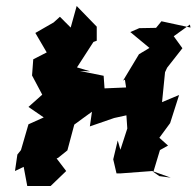

<svg xmlns="http://www.w3.org/2000/svg" viewBox="-20 -588 656 641"><path d="M512 0 492 -14 514 -87 541 -102 512 -128 548 -177 578 -271 521 -247 531 -347 538 -362 589 -427 560 -467 614 -506 616 -496 519 -517 501 -495 445 -494 415 -481 479 -428 444 -407 391 -319 397 -322 401 -296 329 -293 326 -335 247 -351 281 -350 237 -363 292 -448 303 -452V-499L236 -568L216 -496L180 -532L159 -513L98 -478L136 -413L91 -390L87 -336L121 -272L75 -231L126 -196L75 -173L50 -87L38 -72L30 -17L59 -31L71 33H149L201 -17L169 -59L174 -61L205 -86L228 -172C248 -187 268 -201 287 -215L280 -166L361 -194L402 -203L405 -159L382 -88L373 -119L358 -56L369 -9H381L488 -17L550 5Z"/></svg>

Font: Asimov Aggro
Style: It
Weight: 500
Designer: Google
Version: Version 2.000980; 2014